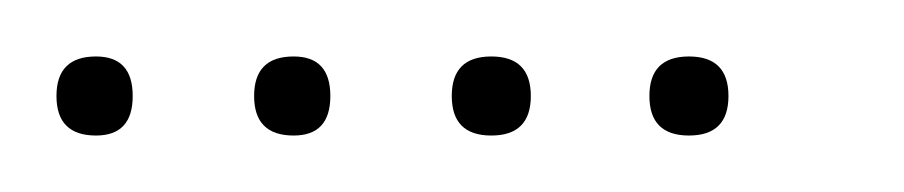

<svg xmlns="http://www.w3.org/2000/svg" viewBox="-20 -298 320 68"><path d="M14 -250Q0 -250 0 -264Q0 -278 14 -278Q27 -278 27 -264Q27 -250 14 -250ZM84 -250Q70 -250 70 -264Q70 -278 84 -278Q97 -278 97 -264Q97 -250 84 -250ZM154 -250Q140 -250 140 -264Q140 -278 154 -278Q168 -278 168 -264Q168 -250 154 -250ZM224 -250Q210 -250 210 -264Q210 -278 224 -278Q238 -278 238 -264Q238 -250 224 -250Z"/></svg>

Font: FRB American Cursive Just Xheight
Style: Italic
Weight: 400
Italic angle: -25°
Version: Version 2.0;Modular Font Editor K font №1